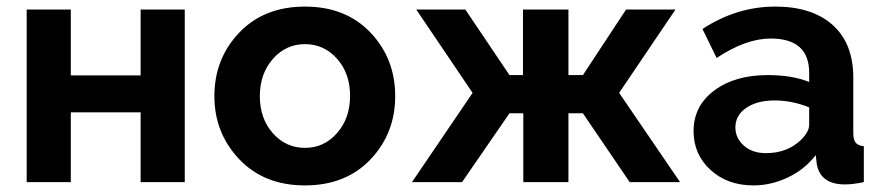

<svg xmlns="http://www.w3.org/2000/svg" viewBox="-20 -553 2675 583"><path d="M61 0V-524H195V-324H407V-524H541V0H407V-212H195V0Z M631 -261Q631 -375 706.5 -454Q782 -533 906 -533Q1030 -533 1105 -454Q1180 -375 1180 -261Q1180 -148 1105 -69Q1030 10 906 10Q782 10 706.5 -69.5Q631 -149 631 -261ZM808.5 -148.5Q848 -104 906 -104Q964 -104 1003.5 -149Q1043 -194 1043 -262Q1043 -330 1003.5 -374.5Q964 -419 906 -419Q848 -419 808.5 -374Q769 -329 769 -261Q769 -193 808.5 -148.5Z M1231 0 1415 -271 1244 -524H1393L1527 -325H1568V-524H1706V-325H1750L1881 -524H2031L1860 -271L2045 0H1892L1750 -209H1706V0H1569V-209H1527L1383 0Z M2086 -155Q2086 -231 2148.5 -278Q2211 -325 2311 -325Q2386 -325 2437 -304V-332Q2437 -436 2320 -436Q2245 -436 2156 -377L2113 -465Q2217 -533 2334 -533Q2446 -533 2508.5 -477Q2571 -421 2571 -317V-150Q2571 -129 2578 -120Q2585 -111 2603 -109V0Q2569 7 2546 7Q2471 7 2460 -55L2457 -82Q2423 -38 2372 -14Q2321 10 2268 10Q2189 10 2137.5 -37Q2086 -84 2086 -155ZM2412 -128Q2437 -153 2437 -174V-227Q2385 -248 2332 -248Q2279 -248 2246 -225.5Q2213 -203 2213 -166Q2213 -134 2238.5 -111Q2264 -88 2306 -88Q2370 -88 2412 -128Z"/></svg>

Font: Raleway-v4020
Style: Bold
Weight: 700
Designer: Matt McInerney, Pablo Impallari, Rodrigo Fuenzalida
Foundry: Matt McInerney, Pablo Impallari, Rodrigo Fuenzalida
Version: Version 4.020;PS 004.020;hotconv 1.0.88;makeotf.lib2.5.64775